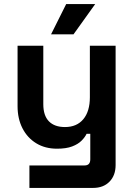

<svg xmlns="http://www.w3.org/2000/svg" viewBox="-20 -720 656 940"><path d="M124 200V90H394Q422 90 422 60V-65H404Q396 -48 379 -31Q362 -14 333 -3Q304 8 259 8Q201 8 157.5 -18.5Q114 -45 90 -92Q66 -139 66 -200V-496H192V-210Q192 -154 219.5 -126Q247 -98 298 -98Q356 -98 388 -136.5Q420 -175 420 -244V-496H546V88Q546 139 516 169.5Q486 200 436 200ZM230 -552 304 -700H446L340 -552Z"/></svg>

Font: Space Grotesk Light
Style: Bold
Weight: 700
Version: Version 2.000